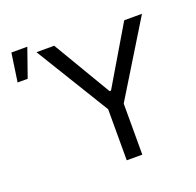

<svg xmlns="http://www.w3.org/2000/svg" viewBox="-130 -888 1045 1025"><g transform="rotate(-20 392.0 -375.5)"><path d="M265.2 -707.2 459.9 -378.5H468.2L663 -707.2H763.8L508.3 -290.1V0H419.9V-290.1L164.4 -707.2ZM38 -751.4H128.5L71.8 -589.8H14.5Z"/></g></svg>

Font: Pretendard Variable
Style: Regular
Weight: 400
Designer: Base glyphs from Inter by Rasmus Andersson; Hangul glyphs from Noto Sans CJK(Source Han Sans) by Jang Soo-young and Kang
Foundry: Kil Hyung-jin
Version: Version 1.100;FEAKit 1.0